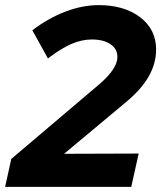

<svg xmlns="http://www.w3.org/2000/svg" viewBox="-25 -729 630 749"><path d="M-5 0 19 -109 362 -400Q398 -431 415.5 -457.5Q433 -484 433 -507Q433 -538 406 -556.5Q379 -575 333 -575Q294 -575 253.5 -557.5Q213 -540 162 -501L101 -611Q165 -659 231 -684Q297 -709 360 -709Q460 -709 522 -661.5Q584 -614 584 -536Q584 -482 555.5 -431.5Q527 -381 467 -331L225 -129L516 -130L487 0Z"/></svg>

Font: Red Hat Text
Style: Bold Italic
Weight: 700
Italic angle: -12°
Designer: Pentagram / MCKL
Foundry: Pentagram / MCKL
Version: Version 1.003; Red Hat Text Bold Italic